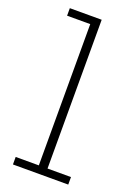

<svg xmlns="http://www.w3.org/2000/svg" viewBox="-150 -851 647 912"><g transform="rotate(20 173.0 -395.0)"><path d="M199.5 -38H318V0H38.5V-38H155.5V-752H38.5V-790H199.5Z"/></g></svg>

Font: Hepta Slab Light
Style: Regular
Weight: 300
Designer: Michael LaGattuta
Foundry: Michael LaGattuta
Version: Version 1.102